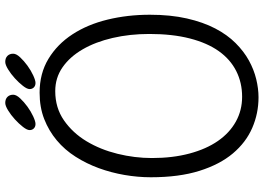

<svg xmlns="http://www.w3.org/2000/svg" viewBox="-160 -852 1028 749"><g transform="rotate(-90 354.5 -478.0)"><path d="M359 -941Q359 -929 345 -914Q331 -899 312.5 -885.5Q294 -872 274.5 -863Q255 -854 245 -854Q234 -854 227.5 -860.5Q221 -867 221 -877Q221 -887 233.5 -903Q246 -919 263 -934.5Q280 -950 298 -961Q316 -972 327 -972Q342 -972 350.5 -963.5Q359 -955 359 -941ZM519 -941Q519 -929 505 -914Q491 -899 472.5 -885.5Q454 -872 434.5 -863Q415 -854 405 -854Q394 -854 387.5 -860.5Q381 -867 381 -877Q381 -887 393.5 -903Q406 -919 423 -934.5Q440 -950 458 -961Q476 -972 487 -972Q502 -972 510.5 -963.5Q519 -955 519 -941ZM112 -400Q112 -319 129.5 -253.5Q147 -188 178.5 -142.5Q210 -97 254 -72.5Q298 -48 351 -48Q406 -48 451.5 -71Q497 -94 529 -139Q561 -184 578.5 -252Q596 -320 596 -410Q596 -486 580.5 -553Q565 -620 536 -670Q507 -720 466 -748.5Q425 -777 373 -777Q308 -777 259 -743Q210 -709 177.5 -655Q145 -601 128.5 -534Q112 -467 112 -400ZM37 -404Q37 -455 46 -507Q55 -559 72.5 -607Q90 -655 117 -697.5Q144 -740 181 -771Q218 -802 264 -820Q310 -838 367 -838Q442 -838 499 -803.5Q556 -769 594.5 -710Q633 -651 652 -573Q671 -495 671 -408Q671 -327 656.5 -263.5Q642 -200 617.5 -153Q593 -106 560.5 -73.5Q528 -41 492.5 -21.5Q457 -2 420 7Q383 16 349 16Q286 16 229.5 -8.5Q173 -33 130 -84Q87 -135 62 -214.5Q37 -294 37 -404Z"/></g></svg>

Font: Life Savers
Style: Bold
Weight: 700
Designer: Pablo Impallari, Rodrigo Fuenzalida, Brenda Gallo
Foundry: Pablo Impallari, Rodrigo Fuenzalida, Brenda Gallo
Version: Version 3.001; ttfautohint (v0.95) -l 8 -r 50 -G 200 -x 14 -